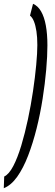

<svg xmlns="http://www.w3.org/2000/svg" viewBox="-82 -770 288 1010"><path d="M167.4 -531.4Q167.4 -475.2 161 -402.6Q154.7 -330 142.2 -250.7Q129.8 -171.4 110.6 -94.5Q91.3 -17.5 66 48.5Q40.6 114.5 8.6 159.7Q-23.5 204.8 -62.1 220L-59.9 158.6Q-34.8 146.9 -12 103.2Q10.7 59.5 30 -4.6Q49.2 -68.6 65 -142.8Q80.8 -217.1 91.7 -290.8Q102.6 -364.6 108.5 -428.3Q114.4 -492 114.4 -533.2Q114.4 -574.4 109.7 -605.2Q105 -636 96.7 -657.1Q88.4 -678.2 75.8 -687.9L91.8 -750Q117.2 -739.2 134 -710.2Q150.9 -681.1 159.1 -636.1Q167.4 -591.2 167.4 -531.4Z"/></svg>

Font: Georama
Style: Italic
Weight: 400
Width: 2
Italic angle: -9°
Designer: Jean-Baptiste Levee
Foundry: Production Type
Version: Version 1.000